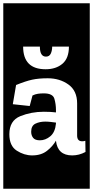

<svg xmlns="http://www.w3.org/2000/svg" viewBox="-30 -937 567 1170"><path d="M-10 213V-917H517V213ZM390 -653H288Q288 -629 279.5 -610.5Q271 -592 250 -592Q213 -592 213 -653H111Q111 -515 248 -515Q311 -515 350.5 -548.5Q390 -582 390 -653ZM68 -419 48 -302 151 -291 168 -355Q184 -363 200.5 -365.5Q217 -368 237 -368Q292 -368 301.5 -335Q311 -302 311 -267V-252Q280 -256 237 -256Q160 -256 93.5 -229Q27 -202 27 -119Q27 -48 72 -19Q117 10 166 10Q221 10 256.5 -18Q292 -46 311 -80V-79Q321 10 410 10Q452 10 491 -11L490 -79Q480 -76 471 -76Q440 -76 440 -111V-307Q440 -384 387 -422Q334 -460 261 -460Q206 -460 166.5 -451.5Q127 -443 68 -419ZM311 -184Q306 -131 276.5 -106.5Q247 -82 213 -82Q184 -82 172 -97Q160 -112 160 -134Q160 -171 186 -183.5Q212 -196 246 -196Q262 -196 278.5 -194Q295 -192 311 -190Z"/></svg>

Font: Zilla Slab Highlight
Style: Bold
Weight: 700
Designer: Typotheque Type Foundry
Foundry: Typotheque type foundry
Version: Version 1.1; 2017; ttfautohint (v1.6)